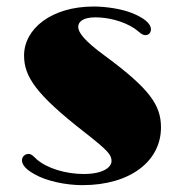

<svg xmlns="http://www.w3.org/2000/svg" viewBox="-20 -550 540 580"><path d="M46.4 -65.4C46.4 -51.8 58.6 -38.1 84 -23.9C120.1 -2.9 179.2 9.3 229 9.3C374.5 9.3 466.3 -64 466.3 -165C466.3 -231.9 433.1 -280.8 298.3 -380.4C231 -429.2 216.3 -453.6 216.3 -468.8C216.3 -483.9 230 -497.6 268.1 -497.6C303.7 -497.6 350.6 -487.8 387.2 -463.4C402.3 -452.1 409.2 -443.8 419.4 -443.8C430.7 -443.8 436 -453.1 436 -461.4C436 -479.5 413.6 -496.6 378.4 -510.7C349.1 -522.5 302.2 -530.3 262.7 -530.3C135.3 -530.3 52.7 -462.9 52.7 -382.3C52.7 -318.8 88.4 -265.1 234.9 -150.9C306.2 -95.2 316.9 -82.5 316.9 -63.5C316.9 -44.9 292 -24.4 232.9 -24.4C179.2 -24.4 122.6 -41 90.8 -68.8C82 -77.1 75.2 -85 66.4 -85C53.7 -85 46.4 -75.2 46.4 -65.4Z"/></svg>

Font: Limelight
Style: Regular
Weight: 400
Designer: Nicole Fally
Foundry: Nicole Fally
Version: Version 1.002